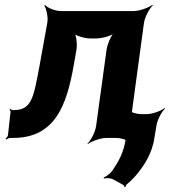

<svg xmlns="http://www.w3.org/2000/svg" viewBox="-20 -574 707 799"><path d="M536 -528H233C211 -528 177 -541 168 -553L164 -551C173 -539 181 -502 177 -480L145 -303C139 -269 133 -240 128 -217C115 -159 100 -116 40 -116H33C29 -116 25 -119 24 -121L20 -118C22 -116 24 -112 24 -109L13 -11C12 -6 6 1 3 4L6 7C9 4 17 0 23 0H34C208 0 257 -133 287 -303L298 -366C302 -388 298 -427 289 -439L286 -436C295 -425 333 -414 355 -414H380C404 -414 445 -425 459 -438L457 -440C442 -428 426 -388 423 -364L380 -50C377 -26 358 11 344 24L345 26C360 14 399 0 423 0H464C488 0 523 14 534 26L537 24C527 11 518 -26 521 -50L579 -478C582 -502 602 -539 616 -552L614 -554C599 -542 560 -528 536 -528ZM452 173 492 195C495 196 498 202 498 205L502 204C502 201 505 195 508 193C520 183 532 171 544 158C579 117 614 64 623 -3L631 -51C634 -74 653 -110 667 -122L664 -124C650 -112 613 -99 590 -99H568C544 -99 508 -113 497 -125L495 -123C505 -110 514 -73 511 -49L503 4C495 62 472 100 447 137C439 148 420 162 411 165L413 169C422 166 442 167 452 173Z"/></svg>

Font: Asimov
Style: EdgeIt
Weight: 500
Designer: Google
Version: Version 2.000980: 2014